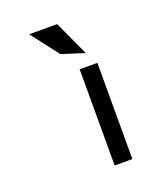

<svg xmlns="http://www.w3.org/2000/svg" viewBox="-126 -759 728 846"><g transform="rotate(-20 238.0 -336.0)"><path d="M241 -672H110L209 -543L316 -509ZM349 -451H266V0H349Z"/></g></svg>

Font: Charger Monospace
Style: Regular
Weight: 400
Designer: Jasper
Foundry: Cannot Into Space Fonts
Version: Version 0.980